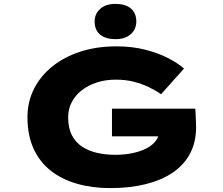

<svg xmlns="http://www.w3.org/2000/svg" viewBox="-20 -956 1144 986"><path d="M546 10Q453 10 375 -12.5Q297 -35 240 -80Q183 -125 152 -193.5Q121 -262 121 -354Q121 -433 154.5 -499.5Q188 -566 249 -615Q310 -664 393.5 -691Q477 -718 577 -718Q658 -718 725 -701Q792 -684 842.5 -658Q893 -632 925 -604L807 -472Q779 -492 744.5 -508.5Q710 -525 668 -536Q626 -547 574 -547Q522 -547 477.5 -532.5Q433 -518 400 -492.5Q367 -467 348.5 -431.5Q330 -396 330 -354Q330 -298 349.5 -261Q369 -224 403 -202Q437 -180 480.5 -170.5Q524 -161 571 -161Q621 -161 662.5 -170Q704 -179 734 -195Q764 -211 781 -234Q798 -257 797 -285V-306L824 -256H555V-398H983Q984 -383 985 -362Q986 -341 986.5 -324Q987 -307 987 -303Q987 -225 955.5 -166.5Q924 -108 866 -69Q808 -30 727 -10Q646 10 546 10ZM573 -755Q522 -755 494 -778.5Q466 -802 466 -846Q466 -885 494.5 -910.5Q523 -936 573 -936Q624 -936 652 -912.5Q680 -889 680 -846Q680 -806 651.5 -780.5Q623 -755 573 -755Z"/></svg>

Font: Lexend Zetta ExtraBold
Style: Regular
Weight: 800
Designer: Bonnie Shaver-Troup, Thomas Jockin
Foundry: Lexend
Version: Version 1.007